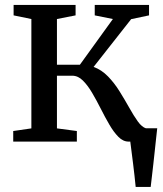

<svg xmlns="http://www.w3.org/2000/svg" viewBox="-20 -562 646 762"><path d="M518.5 180Q516.5 159.5 513.8 135.2Q511 111 508 86.2Q505 61.5 502 39Q499 16.5 497 -0.5L456 -53H604Q602 -33 599.2 -9.5Q596.5 14 594 39.2Q591.5 64.5 588.5 89.5Q585.5 114.5 583 137.5Q580.5 160.5 578 180ZM32.5 0V-42L104.5 -52.5V-486.5L34 -501V-542.5H280V-501L206 -486.5V-305H297L428 -486.5L356 -501V-542.5H571.5V-501L500.5 -486L351.5 -296.5Q383 -285 408.5 -258.8Q434 -232.5 454.5 -199.5Q475 -166.5 492.8 -134.8Q510.5 -103 526.8 -80.2Q543 -57.5 560 -52.5L595 -42.5V0H490.5Q468.5 0 449.8 -19Q431 -38 413.8 -67.8Q396.5 -97.5 379.8 -130.8Q363 -164 345.5 -193.8Q328 -223.5 308.8 -242.5Q289.5 -261.5 267 -261.5H206V-52.5L285 -42V0Z"/></svg>

Font: Merriweather 48pt
Style: Regular
Weight: 400
Version: Version 2.100